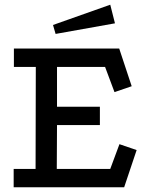

<svg xmlns="http://www.w3.org/2000/svg" viewBox="-20 -795 633 815"><path d="M39 -589H486L539 -429L466 -404L426 -511H222V-342H404V-264H222L221 -78H448L487 -183L560 -158L507 0H38V-78H131L132 -511H39ZM448 -775 468 -696 216 -651 205 -689Z"/></svg>

Font: Podkova Medium
Style: Regular
Weight: 500
Designer: Ilya Yudin
Foundry: Cyreal (www.cyreal.org)
Version: Version 2.103